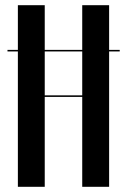

<svg xmlns="http://www.w3.org/2000/svg" viewBox="-20 -719 489 739"><path d="M48.8 -699V0H152.2V-346H296.5V0H400V-699H296.5V-352H152.2V-699ZM8.8 -521H440.8V-527H8.8Z"/></svg>

Font: Moniqa Black
Style: Regular
Weight: 900
Designer: Rajesh Rajput
Foundry: Rajesh Rajput
Version: Version 1.000